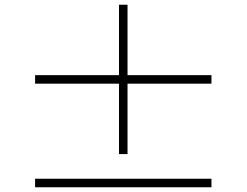

<svg xmlns="http://www.w3.org/2000/svg" viewBox="-20 -817 1040 810"><path d="M872 -464H518V-167H482V-464H128V-500H482V-797H518V-500H872ZM872 -63V-27H128V-63Z"/></svg>

Font: Noto Sans TC
Style: Regular
Weight: 100
Designer: Ryoko NISHIZUKA 西塚涼子 (kana, bopomofo & ideographs); Paul D. Hunt (Latin, Greek & Cyrillic); Sandoll Communications 산돌커뮤니
Foundry: Adobe
Version: Version 2.004;hotconv 1.0.118;makeotfexe 2.5.65603